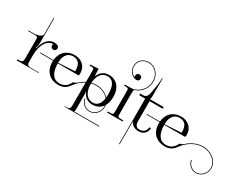

<svg xmlns="http://www.w3.org/2000/svg" viewBox="-164 -1643 3403 2680"><g transform="rotate(30 1537.0 -302.5)"><path d="M18 0H371V-8H231C196 -8 177 -26 177 -61V-172C177 -340 245 -452 346 -452V-451C342 -445 339 -437 339 -428C339 -404 360 -383 384 -383C408 -383 428 -404 428 -428C428 -448 415 -464 398 -470C382 -476 365 -478 346 -478C263 -478 194.5 -406.5 168 -283H160V-285C164.5 -299 177 -339 177 -363V-393V-405V-772H167V-512C167 -466 93 -444 30 -444H-50V-434H53C101 -434 106 -429 106 -381V-71C106 -36 88 -18 53 -18H18Z M534 -260V-275C538 -382 592 -443 671 -443C755 -443 800 -394 800 -284C800 -278 797 -275.3 792 -275ZM534 -250H858C869 -250 876 -255 876 -266V-284C876 -409 783 -469 685 -469C558.1 -469 470.3 -391.5 459.2 -260H248V-250H458.5C458.2 -243.8 458 -237.4 458 -231C458 -82 550 7.8 689.3 7.8C762.7 7.8 814.7 -21.3 852.1 -77.4C927.5 -181.2 1038.5 -250.6 1155.7 -250.6C1288.3 -250.6 1398.1 -162.1 1398.1 -51.7C1398.1 39.9 1324.7 102.9 1250.5 102.9C1168.8 102.9 1121.1 36.4 1112.8 -16.4L1102.9 -14.9C1111.8 41.8 1163.2 112.9 1250.6 112.9C1330.1 112.9 1408.1 45.6 1408.1 -51.8C1408.1 -168.1 1293.4 -260.7 1155.5 -260.7C1068.7 -260.7 985.7 -223.8 917.3 -163.9C890.7 -139.7 876 -134.3 851.8 -130.7C817.6 -58.8 767.3 -18.9 695.5 -18.9C591 -19 537 -94 534 -250Z M1361 -231C1361 -87 1314 -19 1227 -19C1136 -19 1076 -101 1076 -231C1076 -364 1136 -443 1227 -443C1314 -443 1361 -375 1361 -231ZM1441 -231C1441 -380 1359 -469 1238 -469C1165 -469 1108 -436 1076 -358H1072C1071 -393 1066 -418 1066 -463V-470L934 -462L936 -444L953 -445C959 -445 964 -446 969 -446C1002 -446 1005 -433 1005 -391V166C1005 201 987 219 952 219H917V227H1475V217H1068V215C1075 208 1076 205 1076 189V-69C1076 -85 1075 -95 1071 -101V-104H1076C1108 -26 1166 8 1239 8C1360 8 1441 -82 1441 -231Z M1492 -462V-444H1510C1558 -444 1563 -439 1563 -391V-71C1563 -23 1558 -18 1510 -18H1475V0H1723V-18H1688C1640 -18 1634 -23 1634 -71V-405C1634 -423.3 1639 -438.6 1639 -459C1677.6 -470.8 1712.4 -491.3 1740.4 -517.8C1787.4 -562.2 1818.3 -619.5 1818.3 -695.1C1818.3 -809.8 1739.7 -902 1627.6 -902C1535.7 -902 1466.6 -835.7 1466.6 -747.2C1466.6 -671.8 1528 -598 1600 -598C1628 -598 1644 -617 1644 -643C1644 -671 1626 -687 1600 -687C1572 -687 1555 -669 1555 -643C1555 -633.9 1557 -625.9 1560.6 -619.3C1513.8 -639.4 1476.6 -685.7 1476.6 -747.2C1476.6 -830 1540.7 -892 1627.6 -892C1733.5 -892 1808.3 -805.3 1808.3 -695.1C1808.3 -622.4 1779 -568 1733.5 -525C1704.2 -497.3 1667 -476.3 1625.6 -465.6C1609 -462.1 1492 -462 1492 -462Z M1908 -434H2119V-461H1895V-462C1903 -466 1908 -482 1908 -503V-640V-800H1898V-763C1898 -698 1864 -534 1864 -534C1858.8 -498.7 1836 -461 1791 -461H1741V-434H1837V297H1847V-77C1867.1 -24.5 1915.8 8 1980 8C2060 8 2113 -42 2113 -116H2086C2086 -57 2044 -19 1980 -19C1934 -19 1908 -50 1908 -108Z M2250 -260V-275C2254 -382 2308 -443 2387 -443C2471 -443 2516 -394 2516 -284C2516 -278 2513 -275.3 2508 -275ZM2250 -250H2574C2585 -250 2592 -255 2592 -266V-284C2592 -409 2499 -469 2401 -469C2274.1 -469 2186.3 -391.5 2175.2 -260H1964V-250H2174.5C2174.2 -243.8 2174 -237.4 2174 -231C2174 -82 2266 7.8 2405.3 7.8C2478.7 7.8 2530.7 -21.3 2568.1 -77.4C2643.5 -181.2 2754.5 -250.6 2871.7 -250.6C3004.3 -250.6 3114.1 -162.1 3114.1 -51.7C3114.1 39.9 3040.7 102.9 2966.5 102.9C2884.8 102.9 2837.1 36.4 2828.8 -16.4L2818.9 -14.9C2827.8 41.8 2879.2 112.9 2966.6 112.9C3046.1 112.9 3124.1 45.6 3124.1 -51.8C3124.1 -168.1 3009.4 -260.7 2871.5 -260.7C2784.7 -260.7 2701.7 -223.8 2633.3 -163.9C2606.7 -139.7 2592 -134.3 2567.8 -130.7C2533.6 -58.8 2483.3 -18.9 2411.5 -18.9C2307 -19 2253 -94 2250 -250Z"/></g></svg>

Font: FoglihtenNo04
Style: Regular
Weight: 500
Designer: gluk (gluksza@wp.pl)
Foundry: gluk (gluksza@wp.pl)
Version: Version 0.70